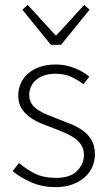

<svg xmlns="http://www.w3.org/2000/svg" viewBox="-20 -757 445 789"><path d="M208 12Q154 12 109 -7.5Q64 -27 32 -54L58 -87Q89 -61 124 -43.5Q159 -26 211 -26Q268 -26 296.5 -54.5Q325 -83 325 -121Q325 -143 314.5 -160Q304 -177 287 -189Q270 -201 249.5 -210Q229 -219 208 -227Q181 -237 153.5 -248Q126 -259 104 -274.5Q82 -290 68.5 -311.5Q55 -333 55 -364Q55 -390 65 -413.5Q75 -437 95 -454.5Q115 -472 143.5 -482Q172 -492 210 -492Q248 -492 284.5 -478Q321 -464 347 -442L323 -411Q299 -429 272 -441.5Q245 -454 208 -454Q180 -454 160 -446.5Q140 -439 126.5 -427Q113 -415 106.5 -399Q100 -383 100 -367Q100 -346 109.5 -331.5Q119 -317 135 -306Q151 -295 171.5 -286.5Q192 -278 213 -270Q241 -259 269 -248Q297 -237 319.5 -221Q342 -205 356 -181.5Q370 -158 370 -123Q370 -96 359.5 -71.5Q349 -47 328 -28.5Q307 -10 277 1Q247 12 208 12ZM189 -573 72 -717 94 -737 208 -612H212L326 -737L348 -717L231 -573Z"/></svg>

Font: hySource Sans Pro Light
Style: Regular
Weight: 300
Designer: Paul D. Hunt
Foundry: Adobe Systems Incorporated
Version: Version 2.021;PS 2.000;hotconv 1.0.86;makeotf.lib2.5.63406